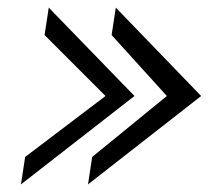

<svg xmlns="http://www.w3.org/2000/svg" viewBox="-20 -534 548 504"><path d="M35 -50 333 -282 108 -514 97 -442 257 -282 46 -122ZM211 -50 508 -282 284 -514 273 -442 418 -282 222 -122Z"/></svg>

Font: Charger Sport
Style: DfNrwObl
Weight: 400
Designer: Jasper
Foundry: Cannot Into Space Fonts
Version: Version 1.1